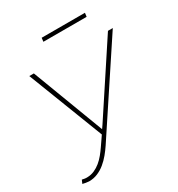

<svg xmlns="http://www.w3.org/2000/svg" viewBox="-204 -1003 1059 1144"><g transform="rotate(-30 325.5 -431.0)"><path d="M294.9 -220.2 310.1 -242.2 618.2 -710.4H651.4L264.6 -125.5Q248 -100.6 228 -76.4Q208 -52.2 184.3 -32.7Q160.6 -13.2 132.8 -1.5Q105 10.3 72.8 10.3Q61.5 9.8 51 7.8Q40.5 5.9 29.8 3.4L40 -20.5Q48.8 -18.6 57.6 -17.1Q66.4 -15.6 75.7 -16.1Q102.1 -16.6 125 -26.9Q147.9 -37.1 167.5 -53.2Q187 -69.3 203.6 -89.6Q220.2 -109.9 233.9 -129.9L277.8 -193.8L77.6 -711.4H108.9ZM549.8 -846.2H252.4L255.4 -872.1H553.2Z"/></g></svg>

Font: Roboto Mono Thin
Style: Italic
Weight: 250
Designer: Google
Version: Version 2.000985; 2015; ttfautohint (v1.3)